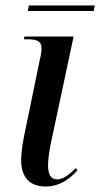

<svg xmlns="http://www.w3.org/2000/svg" viewBox="-20 -669 365 699"><path d="M81 -629H321L325 -649H85ZM146 10C198 10 234 -18 262 -49L256 -57C234 -35 211 -16 188 -16C163 -16 155 -36 155 -69C155 -90 160 -125 168 -161L248 -536H69L67 -526H79C119 -526 131 -517 131 -493C131 -481 129 -467 125 -452L75 -209C64 -160 57 -116 57 -86C57 -24 88 10 146 10Z"/></svg>

Font: Noto Serif Display Condensed Medium
Style: Italic
Weight: 500
Width: 3
Italic angle: -12°
Designer: Monotype Design Team
Foundry: Monotype Imaging Inc.
Version: Version 2.009